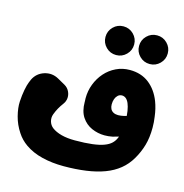

<svg xmlns="http://www.w3.org/2000/svg" viewBox="-105 -641 867 907"><g transform="rotate(15 328.0 -188.0)"><path d="M641 -169.8C637.9 -195.9 632.1 -219.9 623.7 -241.9C610.3 -276.4 590.9 -303.5 565.3 -323.4C539.7 -343.2 508.4 -353.1 471.4 -353.1C447.4 -353.1 425.1 -348.2 404.5 -338.2C383.8 -328.3 366 -314.8 350.8 -297.5C335.7 -280.3 323.9 -260.7 315.6 -238.8C307.2 -216.9 303.1 -193.9 303.1 -169.9C303.1 -165.1 303.3 -159.8 303.8 -154.2C303.8 -154 303.7 -153.6 303.7 -153.1C303.7 -152.6 303.7 -152.3 303.7 -152C303.7 -121.7 310 -97.2 322.5 -78.4C335 -59.6 351.3 -45.8 371.4 -36.9C391.5 -28.1 412.5 -23.6 434.4 -23.6C447.6 -23.6 460.3 -24.9 472.8 -27.5C479.9 -29 487.1 -31 494.3 -33.4C496.9 -34.1 499.7 -34.9 502.6 -35.8C501.4 -32.8 500.6 -30.6 500 -29.4C495.8 -19 489.6 -9.7 481.2 -1.6C472.9 6.5 461.4 13.2 446.8 18.7C432.2 24.2 413.4 28.4 390.4 31.2C367.4 34.1 339 35.6 305.1 35.6C280 35.6 258.1 33.1 239.3 28.1C220.5 23.1 205 16 192.8 6.8C183.3 -0.6 176.8 -10.2 173.5 -22.1C170.3 -33.9 170.8 -45.5 175 -56.9C183 -78.6 194.2 -98.8 208.6 -117.7C213.8 -124.5 217.3 -131.8 219.1 -139.6C222 -152.5 220.8 -165.2 215.4 -177.6C210.1 -190 201.4 -199.5 189.4 -206.2L153.5 -226.3C131.4 -238.6 108.3 -241 84.1 -233.5C59.9 -225.9 42.3 -210.7 31.2 -188L25.1 -173.4C21 -163.7 17.3 -150 13.9 -132.4C10.6 -114.8 8.3 -95.6 7.1 -74.7C5.9 -53.9 8.7 -30.4 15.4 -4.3C22.1 21.7 33 46.1 48.2 69C60.7 88.4 76.6 104.8 95.7 118.1C120 135.1 148.3 147.5 180.6 155.3C213 163.2 247.7 167.1 284.8 167.1C324.9 167.1 361.7 164.7 395.1 160C428.5 155.3 458.4 148 484.8 138.1C511.1 128.2 534.1 115.3 553.7 99.3C573.2 83.4 589.5 64.2 602.6 41.8C616.1 18.9 626.6 -5.3 633.9 -30.6C641.2 -56 644.9 -84.8 644.9 -117.1C644.9 -135.3 643.6 -152.9 641 -169.8ZM485.3 -220.5C491 -216.1 496 -209 500.2 -199.4C504.4 -189.7 507.6 -177.6 510 -163C511.1 -155.9 512 -148.1 512.6 -139.5C508.4 -138.2 504.6 -137.1 501.4 -136.3C490.2 -133.7 480.4 -132.4 472 -132.4C463.1 -132.4 455.4 -134.1 448.9 -137.5C442.4 -140.9 437.6 -145.7 434.4 -152C431.3 -158.3 429.7 -165.6 429.7 -173.9C429.7 -183.9 431.2 -192.7 434 -200.5C436.9 -208.4 441.1 -214.7 446.6 -219.7C452.1 -224.7 458.7 -227.2 466.5 -227.2C473.3 -227.2 479.6 -224.9 485.3 -220.5ZM318.9 -474.3C318.9 -455 325.8 -438.4 339.4 -424.7C353.1 -411 369.7 -404.2 389 -404.2C408.4 -404.2 424.9 -411 438.6 -424.7C452.3 -438.4 459.2 -455 459.2 -474.3C459.2 -493.7 452.3 -510.2 438.6 -523.9C424.9 -537.6 408.4 -544.4 389 -544.4C369.7 -544.4 353.1 -537.6 339.4 -523.9C325.8 -510.2 318.9 -493.7 318.9 -474.3ZM483.1 -474.3C483.1 -455 490 -438.4 503.7 -424.7C517.4 -411 533.9 -404.2 553.3 -404.2C572.6 -404.2 589.2 -411 602.8 -424.7C616.5 -438.4 623.4 -455 623.4 -474.3C623.4 -493.7 616.5 -510.2 602.8 -523.9C589.2 -537.6 572.6 -544.4 553.3 -544.4C533.9 -544.4 517.4 -537.6 503.7 -523.9C490 -510.2 483.1 -493.7 483.1 -474.3Z"/></g></svg>

Font: Qalbi
Style: Regular
Weight: 400
Version: Version 001.000